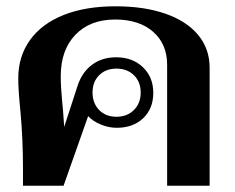

<svg xmlns="http://www.w3.org/2000/svg" viewBox="-20 -590 746 610"><path d="M646 -375V0H511V-384Q511 -450 466.5 -489Q422 -528 346 -528Q266 -528 219.5 -479.5Q173 -431 173 -348Q173 -312 178 -262Q180 -246 182 -214L184 -187L226 -316Q240 -360 272 -384Q304 -408 349 -408Q401 -408 434 -376.5Q467 -345 467 -295Q467 -245 435 -214.5Q403 -184 351 -184Q325 -184 300 -194.5Q275 -205 260 -221L182 0H53V-56Q53 -149 45 -235Q38 -304 38 -341Q38 -411 75.5 -463Q113 -515 182.5 -542.5Q252 -570 347 -570Q438 -570 505.5 -546.5Q573 -523 609.5 -479Q646 -435 646 -375ZM274 -296Q274 -262 295 -240.5Q316 -219 350 -219Q384 -219 405.5 -240.5Q427 -262 427 -296Q427 -330 405.5 -351Q384 -372 350 -372Q316 -372 295 -351Q274 -330 274 -296Z"/></svg>

Font: Fahkwang SemiBold
Style: Regular
Weight: 600
Designer: Suppakit Chalermlarp | Katatrad Co.,Ltd.
Foundry: Cadson Demak Co.,Ltd.
Version: Version 1.000; ttfautohint (v1.6)